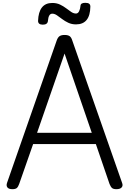

<svg xmlns="http://www.w3.org/2000/svg" viewBox="-20 -1328 917 1362"><path d="M68 14Q42 14 32.5 1.5Q23 -11 30 -31L382 -1040Q390 -1063 402.5 -1071.5Q415 -1080 438 -1080Q462 -1080 474 -1071.5Q486 -1063 493 -1040L846 -31Q854 -11 843 1.5Q832 14 806 14Q784 14 774.5 5.5Q765 -3 757 -23L660 -306H215L116 -23Q109 -3 99.5 5.5Q90 14 68 14ZM243 -386H631L438 -948ZM284 -1153Q250 -1153 250 -1180Q252 -1242 277 -1274.5Q302 -1307 351 -1307Q382 -1307 406 -1295.5Q430 -1284 449 -1269.5Q468 -1255 485 -1243.5Q502 -1232 519 -1232Q533 -1232 541 -1248Q549 -1264 551 -1287Q552 -1308 585 -1308Q604 -1308 612.5 -1301.5Q621 -1295 621 -1281Q620 -1218 594.5 -1186.5Q569 -1155 519 -1155Q489 -1155 464.5 -1166.5Q440 -1178 420.5 -1193Q401 -1208 384 -1219.5Q367 -1231 351 -1231Q337 -1231 329.5 -1218Q322 -1205 320 -1180Q319 -1167 310 -1160Q301 -1153 284 -1153Z"/></svg>

Font: Playwrite AR
Style: Regular
Weight: 400
Designer: Veronika Burian, José Scaglione
Foundry: TypeTogether
Version: Version 1.002